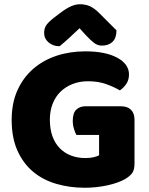

<svg xmlns="http://www.w3.org/2000/svg" viewBox="-20 -867 704 905"><path d="M614 -97Q614 -66 603 -51Q592 -36 568 -22Q554 -14 533 -6.5Q512 1 487 6.5Q462 12 434.5 15Q407 18 380 18Q308 18 245 -0.5Q182 -19 135.5 -58Q89 -97 62 -157.5Q35 -218 35 -302Q35 -381 62 -441Q89 -501 136 -542Q183 -583 246 -604Q309 -625 382 -625Q477 -625 532.5 -595Q588 -565 588 -516Q588 -490 575 -471Q562 -452 545 -441Q520 -456 482 -470Q444 -484 395 -484Q355 -484 322 -471Q289 -458 265 -434.5Q241 -411 228 -377.5Q215 -344 215 -303Q215 -258 227.5 -224Q240 -190 262.5 -167.5Q285 -145 315.5 -133.5Q346 -122 383 -122Q405 -122 421.5 -126Q438 -130 447 -135V-231H340Q334 -242 328.5 -260Q323 -278 323 -298Q323 -334 339.5 -350Q356 -366 382 -366H551Q581 -366 597.5 -349.5Q614 -333 614 -303ZM355 -734Q331 -711 307 -689Q283 -667 261 -649Q230 -649 209 -667Q188 -685 188 -712Q188 -733 198 -748Q208 -763 235 -784L264 -806Q293 -828 315 -837.5Q337 -847 357 -847Q383 -847 404 -837.5Q425 -828 448 -805L529 -724Q529 -688 510.5 -670Q492 -652 460 -652Q440 -652 423 -665Q406 -678 382 -704Z"/></svg>

Font: Baloo Bhai 2 ExtraBold
Style: Regular
Weight: 800
Designer: Supriya Tembe, Noopur Datye and Ek Type
Foundry: Ek Type
Version: Version 1.640;PS 1.000;hotconv 16.6.51;makeotf.lib2.5.65220;